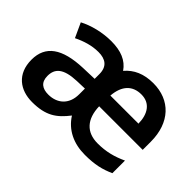

<svg xmlns="http://www.w3.org/2000/svg" viewBox="-96 -908 1088 1088"><g transform="rotate(45 448.5 -364.0)"><path d="M627 -645C551 -645 496 -620 456 -573C422 -623 367 -645 290 -645C218 -645 145 -626 92 -598L132 -511C179 -534 229 -550 282 -550C338 -550 374 -526 374 -465V-427L283 -424C123 -418 44 -363 44 -251C44 -136 121 -83 216 -83C325 -83 376 -119 430 -189C475 -118 549 -83 639 -83C718 -83 768 -95 823 -120V-221C765 -194 711 -180 645 -180C555 -180 505 -234 502 -335H851V-400C851 -553 762 -645 627 -645ZM624 -552C694 -552 728 -499 729 -423H504C511 -509 554 -552 624 -552ZM311 -347 374 -349V-303C374 -220 320 -178 251 -178C204 -178 173 -198 173 -250C173 -308 207 -343 311 -347Z"/></g></svg>

Font: Noto Sans Kannada UI SemiBold
Style: Regular
Weight: 600
Designer: Jelle Bosma - Monotype Design Team
Foundry: Monotype Imaging Inc.
Version: Version 2.005